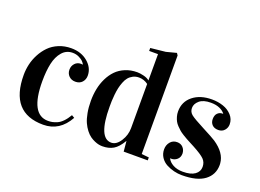

<svg xmlns="http://www.w3.org/2000/svg" viewBox="-106 -958 1654 1223"><g transform="rotate(20 721.5 -346.0)"><path d="M267.6 -504.9Q335.4 -504.9 380.1 -466.8Q424.8 -428.7 424.8 -376Q424.8 -349.6 408.2 -331.3Q391.6 -313 362.8 -313Q335.9 -313 318.8 -330.1Q301.8 -347.2 301.8 -373Q301.8 -397.5 317.6 -415Q333.5 -432.6 358.4 -432.6Q361.8 -432.6 370.6 -431.6V-434.1Q364.7 -443.8 356.7 -452.4Q348.6 -460.9 329.1 -470.7Q309.6 -480.5 285.6 -480.5Q242.7 -480.5 214.8 -448.2Q187 -416 175.8 -365Q164.6 -314 164.6 -244.1Q164.6 -19 284.7 -19Q300.3 -19 313.7 -21.7Q327.1 -24.4 345.5 -32.2Q363.8 -40 381.8 -58.6Q399.9 -77.1 416.5 -105.5L435.5 -94.2Q375.5 14.6 263.7 14.6Q39.6 14.6 39.6 -242.2Q39.6 -278.3 47.9 -314.5Q56.2 -350.6 74.5 -385Q92.8 -419.4 118.9 -446Q145 -472.7 183.6 -488.8Q222.2 -504.9 267.6 -504.9Z M798.8 -69.3H797.9Q769.5 -21 738.8 -3.2Q708 14.6 665 14.6Q653.8 14.6 641.1 12.2Q628.4 9.8 611.8 2.7Q595.2 -4.4 579.8 -15.4Q564.5 -26.4 549.3 -45.9Q534.2 -65.4 522.9 -90.3Q511.7 -115.2 504.9 -152.1Q498 -189 498 -232.9Q498 -275.4 505.9 -314.5Q513.7 -353.5 530.8 -388.4Q547.9 -423.3 572.8 -449Q597.7 -474.6 634 -489.7Q670.4 -504.9 714.4 -504.9Q732.9 -504.9 758.1 -498.8Q783.2 -492.7 798.3 -480V-658.2H738.3V-678.2L840.3 -689L909.2 -707L918.5 -692.9V-24.9L968.3 -20V0H805.2ZM798.3 -156.7V-456.1Q770.5 -477.1 736.3 -477.1Q713.9 -477.1 696 -467.8Q678.2 -458.5 666.5 -444.3Q654.8 -430.2 646.5 -408.4Q638.2 -386.7 633.8 -366.7Q629.4 -346.7 626.7 -320.8Q624 -294.9 623.5 -277.3Q623 -259.8 623 -237.8Q623 -26.4 710.4 -26.4Q745.1 -26.4 771.7 -67.9Q798.3 -109.4 798.3 -156.7Z M1202.1 -8.3Q1255.9 -8.3 1283.4 -28.1Q1311 -47.9 1311 -80.1Q1311 -111.3 1290.8 -131.6Q1270.5 -151.9 1212.4 -183.1Q1204.6 -187 1185.3 -197.3Q1166 -207.5 1156 -212.9Q1146 -218.3 1128.4 -229.2Q1110.8 -240.2 1101.1 -248.5Q1091.3 -256.8 1078.6 -270Q1065.9 -283.2 1059.3 -295.7Q1052.7 -308.1 1047.9 -324.7Q1043 -341.3 1043 -359.4Q1043 -425.3 1092.5 -465.1Q1142.1 -504.9 1221.2 -504.9Q1262.2 -504.9 1297.6 -492.9Q1333 -481 1356.7 -454.8Q1380.4 -428.7 1380.4 -393.6Q1380.4 -370.6 1365 -353Q1349.6 -335.4 1323.7 -335.4Q1296.4 -335.4 1281.7 -350.6Q1267.1 -365.7 1267.1 -389.2Q1267.1 -415.5 1280.8 -429.2Q1294.4 -442.9 1314 -442.9H1318.4V-443.8Q1306.6 -460.4 1281.7 -471.7Q1256.8 -482.9 1221.2 -482.9Q1170.4 -482.9 1144.5 -460.7Q1118.7 -438.5 1118.7 -410.6Q1118.7 -383.8 1139.2 -367.2Q1159.7 -350.6 1230.5 -314Q1299.8 -278.3 1322.3 -263.7Q1403.3 -209.5 1408.7 -139.6Q1409.2 -134.3 1409.2 -128.9Q1409.2 -63 1357.9 -24.2Q1306.6 14.6 1204.1 14.6Q1177.2 14.6 1150.1 8.1Q1123 1.5 1098.1 -11.7Q1073.2 -24.9 1057.6 -48.6Q1042 -72.3 1042 -102.5Q1042 -131.3 1059.3 -152.3Q1076.7 -173.3 1105.5 -173.3Q1130.4 -173.3 1145.5 -157Q1160.6 -140.6 1161.6 -116.7Q1161.6 -90.8 1144.8 -75.9Q1127.9 -61 1106.4 -61Q1100.6 -61 1098.1 -61.5V-60.5Q1107.4 -39.1 1135 -23.7Q1162.6 -8.3 1202.1 -8.3Z"/></g></svg>

Font: VidalokaRegular
Style: Regular
Weight: 400
Designer: Cyreal (www.cyreal.org)
Foundry: Cyreal (www.cyreal.org)
Version: Version 1.000